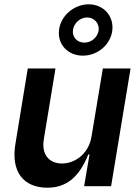

<svg xmlns="http://www.w3.org/2000/svg" viewBox="-20 -863 644 890"><path d="M364.3 -605.1C432.9 -604.8 493.6 -657 500.7 -723C507.8 -788.7 460.2 -843 391.3 -843C322.1 -843 260.3 -788.7 253.6 -723C246.1 -657 294.7 -604.8 364.3 -605.1ZM371.4 -665.5C336.6 -665.1 313.9 -692.5 318.2 -723C321.4 -753.6 349.4 -782 384.2 -782C418 -782 440.7 -753.6 437.5 -723C433.2 -692.5 405.5 -665.1 371.4 -665.5ZM199.6 7.1C282 7.1 345.2 -35.9 389.2 -147H394.9L370 0H495L585.2 -545.5H456.7L404.1 -229.4C390.3 -146.3 323.9 -105.1 267.8 -105.1C205.6 -105.1 171.5 -148.8 183.2 -218L237.2 -545.5H108.7L51.8 -198.2C29.1 -67.1 88.8 7.1 199.6 7.1Z"/></svg>

Font: Riot Sans 2.0
Style: Bold Italic
Weight: 600
Italic angle: -9.39999°
Designer: Rasmus Andersson
Foundry: rsms
Version: Version 3.006;hotconv 1.0.109;makeotfexe 2.5.65596